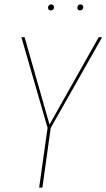

<svg xmlns="http://www.w3.org/2000/svg" viewBox="-20 -849 482 869"><path d="M210 -801.8Q204.1 -801.8 200.7 -805.2Q197.3 -808.6 197.3 -814Q197.3 -820.3 201.2 -824.7Q205.1 -829.1 211.9 -829.1Q217.8 -829.1 221.2 -825.4Q224.6 -821.8 224.6 -816.4Q224.6 -810.1 220.7 -805.9Q216.8 -801.8 210 -801.8ZM342.3 -801.8Q330.1 -801.8 330.1 -814Q330.1 -820.3 333.7 -824.7Q337.4 -829.1 344.2 -829.1Q350.1 -829.1 353.5 -825.4Q356.9 -821.8 356.9 -816.4Q356.9 -810.1 353 -805.9Q349.1 -801.8 342.3 -801.8ZM442.4 -680.7 209.5 -270 171.9 0H157.2L195.3 -270.5L76.7 -680.7H91.3L204.1 -285.2L426.8 -680.7Z"/></svg>

Font: Fira Sans Compressed Hair
Style: Italic
Weight: 100
Width: 3
Italic angle: -8°
Designer: Carrois Corporate & Edenspiekermann AG
Foundry: Carrois Corporate GbR & Edenspiekermann AG
Version: Version 4.203;PS 004.203;hotconv 1.0.88;makeotf.lib2.5.64775